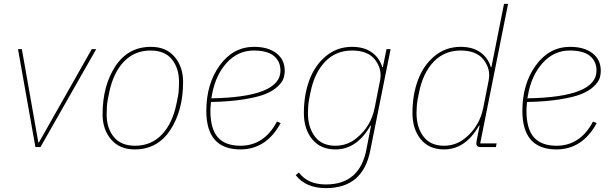

<svg xmlns="http://www.w3.org/2000/svg" viewBox="-20 -760 3163 992"><path d="M189 0H163L73 -506H93L178 -24H181L454 -506H477Z M676 12Q598 12 554 -39.5Q510 -91 510 -169Q510 -317 576 -417.5Q642 -518 760 -518Q838 -518 882 -466.5Q926 -415 926 -337Q926 -189 860 -88.5Q794 12 676 12ZM678 -7Q761 -7 816 -64.5Q871 -122 892 -225L900 -265Q905 -292 905 -337Q905 -408 868 -453.5Q831 -499 758 -499Q675 -499 620 -441.5Q565 -384 544 -281L536 -241Q531 -214 531 -169Q531 -98 568 -52.5Q605 -7 678 -7Z M1222 12Q1046 12 1046 -187Q1046 -327 1115.5 -422.5Q1185 -518 1293 -518Q1365 -518 1408 -485Q1451 -452 1451 -395Q1451 -373 1444.5 -354Q1438 -335 1414 -312.5Q1390 -290 1350.5 -274Q1311 -258 1239 -246.5Q1167 -235 1070 -233Q1067 -203 1067 -189Q1067 -94 1105.5 -50.5Q1144 -7 1222 -7Q1345 -7 1411 -132L1430 -124Q1356 12 1222 12ZM1291 -499Q1209 -499 1151 -435Q1093 -371 1075 -269L1072 -252Q1429 -258 1429 -395Q1429 -443 1395 -471Q1361 -499 1291 -499Z M1713 12Q1636 12 1593 -40.5Q1550 -93 1550 -176Q1550 -270 1578.5 -346.5Q1607 -423 1664.5 -470.5Q1722 -518 1799 -518Q1861 -518 1901 -489.5Q1941 -461 1955 -413H1958L1977 -506H1998L1893 18Q1855 212 1664 212Q1560 212 1508 145L1524 131Q1570 193 1664 193Q1838 193 1873 13L1897 -111H1894Q1824 12 1713 12ZM1713 -7Q1775 -7 1823 -47Q1897 -107 1916 -204L1944 -346Q1955 -403 1918 -451Q1881 -499 1799 -499Q1715 -499 1659.5 -441Q1604 -383 1584 -282L1577 -247Q1571 -214 1571 -176Q1571 -102 1607 -54.5Q1643 -7 1713 -7Z M2542 0H2464Q2441 0 2441 -19Q2441 -23 2443 -35L2458 -111H2455Q2385 12 2274 12Q2197 12 2154 -40.5Q2111 -93 2111 -176Q2111 -270 2139.5 -346.5Q2168 -423 2225.5 -470.5Q2283 -518 2360 -518Q2422 -518 2462 -489.5Q2502 -461 2516 -413H2519L2584 -740H2605L2461 -19H2546ZM2274 -7Q2336 -7 2384 -47Q2458 -107 2477 -204L2505 -346Q2516 -403 2479 -451Q2442 -499 2360 -499Q2276 -499 2220.5 -441Q2165 -383 2145 -282L2138 -247Q2132 -214 2132 -176Q2132 -102 2168 -54.5Q2204 -7 2274 -7Z M2855 12Q2679 12 2679 -187Q2679 -327 2748.5 -422.5Q2818 -518 2926 -518Q2998 -518 3041 -485Q3084 -452 3084 -395Q3084 -373 3077.5 -354Q3071 -335 3047 -312.5Q3023 -290 2983.5 -274Q2944 -258 2872 -246.5Q2800 -235 2703 -233Q2700 -203 2700 -189Q2700 -94 2738.5 -50.5Q2777 -7 2855 -7Q2978 -7 3044 -132L3063 -124Q2989 12 2855 12ZM2924 -499Q2842 -499 2784 -435Q2726 -371 2708 -269L2705 -252Q3062 -258 3062 -395Q3062 -443 3028 -471Q2994 -499 2924 -499Z"/></svg>

Font: IBM Plex Sans Thin
Style: Italic
Weight: 100
Italic angle: -11.31°
Designer: Mike Abbink, Paul van der Laan, Pieter van Rosmalen
Foundry: Bold Monday
Version: Version 3.0